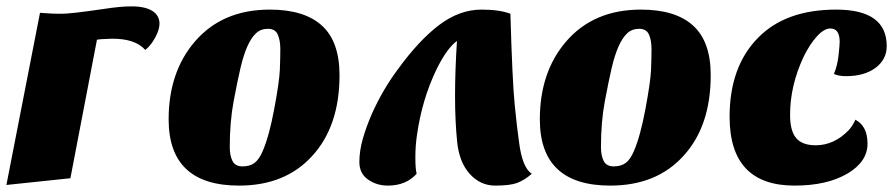

<svg xmlns="http://www.w3.org/2000/svg" viewBox="-28 -560 2801 600"><path d="M465 -460Q479 -497 457 -519Q434 -541 379 -540Q348 -540 296 -532Q194 -517 165 -517Q137 -517 127 -518Q122 -518 97 -520L-8 18L192 -3L275 -436Q288 -438 298 -438L320 -439Q394 -440 426 -404Q450 -423 465 -460Z M719 20Q499 20 499 -187Q499 -334 580 -429Q666 -530 815 -530Q923 -530 978 -480Q1033 -430 1033 -325Q1033 -165 947 -72Q863 20 719 20ZM690 -100Q690 -74 698.5 -57Q707 -40 730 -40Q753 -40 767.5 -51Q782 -62 793 -88Q813 -134 829 -219.5Q845 -305 846.5 -342Q848 -379 848 -406.5Q848 -434 840 -452Q832 -470 809.5 -470Q787 -470 772 -456Q757 -442 745 -415Q733 -388 723.5 -347.5Q714 -307 702 -243Q690 -179 690 -100Z M1274 -17Q1241 20 1184 20Q1149 20 1122 1Q1095 -18 1095 -53.5Q1095 -89 1106 -127Q1117 -165 1134 -204Q1168 -280 1215 -343Q1281 -434 1344.5 -482Q1408 -530 1477 -530Q1533 -530 1567 -517Q1573 -307 1580.5 -232Q1588 -157 1594 -116Q1604 -36 1634 -17Q1611 3 1588.5 11.5Q1566 20 1519.5 20Q1473 20 1440 -16.5Q1407 -53 1400.5 -117.5Q1394 -182 1394 -260Q1394 -338 1400 -432Q1369 -410 1336 -343Q1291 -250 1275 -138Q1270 -104 1270 -68Q1270 -32 1274 -17Z M1879 20Q1659 20 1659 -187Q1659 -334 1740 -429Q1826 -530 1975 -530Q2083 -530 2138 -480Q2193 -430 2193 -325Q2193 -165 2107 -72Q2023 20 1879 20ZM1850 -100Q1850 -74 1858.5 -57Q1867 -40 1890 -40Q1913 -40 1927.5 -51Q1942 -62 1953 -88Q1973 -134 1989 -219.5Q2005 -305 2006.5 -342Q2008 -379 2008 -406.5Q2008 -434 2000 -452Q1992 -470 1969.5 -470Q1947 -470 1932 -456Q1917 -442 1905 -415Q1893 -388 1883.5 -347.5Q1874 -307 1862 -243Q1850 -179 1850 -100Z M2743 -416Q2743 -374 2708 -348Q2673 -322 2616 -322Q2592 -322 2578 -329Q2589 -355 2592.5 -387.5Q2596 -420 2596 -429Q2596 -471 2567 -471Q2547 -471 2524.5 -446Q2502 -421 2483 -382Q2441 -292 2441 -201Q2441 -151 2460 -128.5Q2479 -106 2521 -106Q2579 -106 2625 -154Q2638 -169 2645 -186Q2683 -166 2683 -111Q2683 -55 2621 -18Q2557 20 2455 20Q2252 20 2252 -195Q2252 -352 2341 -442Q2427 -530 2585 -530Q2743 -530 2743 -416Z"/></svg>

Font: Sansita One
Style: Regular
Weight: 400
Designer: Pablo Cosgaya
Foundry: Omnibus-Type
Version: Version 1.001